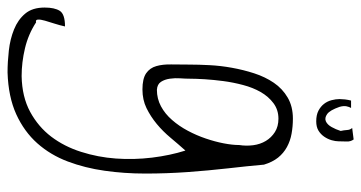

<svg xmlns="http://www.w3.org/2000/svg" viewBox="-362 -380 952 506"><g transform="rotate(90 114.0 -127.0)"><path d="M-119.1 231.4Q-119.1 205.1 -110.4 191.4Q-101.6 177.7 -69.3 177.7Q-72.3 191.4 -76.7 205.1Q-81.1 218.8 -84.5 230.5Q-87.9 242.2 -87.4 249Q-86.9 255.9 -80.1 253.9Q-48.8 274.4 -11.7 283.2Q25.4 292 61.5 292Q116.2 291 155.8 269.5Q195.3 248 221.2 213.9Q247.1 179.7 261.2 135.3Q275.4 90.8 278.8 43.5Q282.2 -3.9 276.4 -51.8Q270.5 -99.6 257.8 -139.6Q241.2 -121.1 224.1 -100.6Q207 -80.1 187.5 -64Q168 -47.9 146 -37.1Q124 -26.4 96.7 -26.4Q68.4 -26.4 54.2 -36.1Q40 -45.9 35.2 -63Q30.3 -80.1 30.8 -102.5Q31.2 -125 31.2 -150.4Q31.2 -173.8 32.7 -203.1Q34.2 -232.4 39.6 -262.2Q44.9 -292 54.2 -320.8Q63.5 -349.6 79.1 -372.6Q94.7 -395.5 118.2 -409.2Q141.6 -422.9 173.8 -422.9Q194.3 -422.9 213.4 -419.4Q232.4 -416 248.5 -407.2Q264.6 -398.4 276.4 -383.8Q288.1 -369.1 294.9 -346.7Q298.8 -302.7 304.7 -251.5Q310.5 -200.2 314.5 -145Q318.4 -89.8 318.4 -34.2Q318.4 21.5 311 73.2Q303.7 125 286.6 170.4Q269.5 215.8 238.8 250.5Q208 285.2 162.1 306.2Q116.2 327.1 51.8 329.1Q24.4 329.1 -5.9 325.7Q-36.1 322.3 -61.5 312Q-86.9 301.8 -103 282.7Q-119.1 263.7 -119.1 231.4ZM68.4 -150.4Q68.4 -139.6 67.4 -126Q66.4 -112.3 68.4 -98.6Q70.3 -85 76.7 -75.2Q83 -65.4 97.7 -64.5Q121.1 -64.5 141.1 -75.2Q161.1 -85.9 177.2 -104.5Q193.4 -123 205.6 -146Q217.8 -168.9 226.1 -193.4Q234.4 -217.8 238.8 -240.7Q243.2 -263.7 243.2 -281.2Q246.1 -299.8 243.7 -318.4Q241.2 -336.9 232.4 -351.6Q223.6 -366.2 209 -375.5Q194.3 -384.8 173.8 -384.8Q150.4 -384.8 132.8 -371.6Q115.2 -358.4 103.5 -337.9Q91.8 -317.4 85 -291.5Q78.1 -265.6 74.7 -239.7Q71.3 -213.9 69.8 -189.9Q68.4 -166 68.4 -150.4ZM228.5 -583Q234.4 -575.2 233.9 -564.5Q233.4 -553.7 233.4 -543Q233.4 -535.2 230.5 -524.9Q227.5 -514.6 221.2 -505.4Q214.8 -496.1 205.1 -490.2Q195.3 -484.4 180.7 -484.4Q164.1 -484.4 152.8 -490.2Q141.6 -496.1 134.8 -504.9Q127.9 -513.7 125 -524.9Q122.1 -536.1 122.1 -545.9Q122.1 -551.8 123 -560.1Q124 -568.4 126 -576.2H145.5Q142.6 -571.3 141.1 -564Q139.6 -556.6 142.6 -545.9Q151.4 -520.5 161.6 -513.2Q171.9 -505.9 180.7 -509.8Q189.5 -513.7 195.8 -524.9Q202.1 -536.1 206.1 -548.8Q204.1 -557.6 203.6 -565.9Q203.1 -574.2 198.2 -579.1Z"/></g></svg>

Font: Annie Use Your Telescope
Style: Regular
Weight: 400
Designer: Kimberly Geswein
Foundry: Kimberly Geswein
Version: Version 1.002 2001